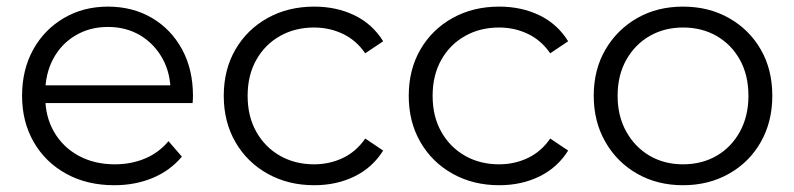

<svg xmlns="http://www.w3.org/2000/svg" viewBox="-20 -550 2379 575"><path d="M322.2 4.7Q240.4 4.7 178.2 -29.7Q115.9 -64 81 -124.6Q46.1 -185.3 46.1 -263Q46.1 -341.1 79.3 -401.3Q112.6 -461.5 171.1 -495.8Q229.5 -530.2 303.2 -530.2Q376.9 -530.2 434.5 -496.6Q492.1 -462.9 525 -402.7Q557.9 -342.4 557.9 -262.9Q557.9 -258.5 557.6 -252.7Q557.4 -246.8 556.8 -241.4H100.1V-294.4H519.2L490.8 -273.2Q491.3 -329.9 466.9 -374.2Q442.4 -418.6 400.3 -443.9Q358.1 -469.3 303.2 -469.3Q248.7 -469.3 206.1 -443.9Q163.4 -418.6 139.5 -374Q115.5 -329.3 115.5 -271.5V-259.6Q115.5 -200.5 142 -154.8Q168.4 -109.2 215.6 -83.5Q262.8 -57.9 323.9 -57.9Q372.5 -57.9 413.9 -75.1Q455.3 -92.3 484.6 -127.2L524.7 -80.9Q489.5 -38.9 437.3 -17.1Q385 4.7 322.2 4.7Z M921.1 4.7Q843 4.7 781.5 -29.7Q720 -64 685.1 -124.4Q650.1 -184.8 650.1 -263Q650.1 -341.7 685.1 -401.8Q720 -461.9 781.5 -496.1Q843 -530.2 921.1 -530.2Q987.8 -530.2 1041.7 -504.1Q1095.6 -478 1127.5 -426.4L1073.8 -390.4Q1046.6 -429.7 1006.7 -448.6Q966.8 -467.6 920.5 -467.6Q863.7 -467.6 818.6 -442.2Q773.6 -416.8 747.6 -370.8Q721.6 -324.8 721.6 -263Q721.6 -201.2 747.6 -155.2Q773.6 -109.2 818.6 -83.5Q863.7 -57.9 920.5 -57.9Q966.8 -57.9 1006.7 -76.8Q1046.6 -95.7 1073.8 -135.1L1127.5 -99.1Q1095.6 -48.1 1041.7 -21.7Q987.8 4.7 921.1 4.7Z M1475.1 4.7Q1397 4.7 1335.5 -29.7Q1274 -64 1239.1 -124.4Q1204.1 -184.8 1204.1 -263Q1204.1 -341.7 1239.1 -401.8Q1274 -461.9 1335.5 -496.1Q1397 -530.2 1475.1 -530.2Q1541.8 -530.2 1595.7 -504.1Q1649.6 -478 1681.5 -426.4L1627.8 -390.4Q1600.6 -429.7 1560.7 -448.6Q1520.8 -467.6 1474.5 -467.6Q1417.7 -467.6 1372.6 -442.2Q1327.6 -416.8 1301.6 -370.8Q1275.6 -324.8 1275.6 -263Q1275.6 -201.2 1301.6 -155.2Q1327.6 -109.2 1372.6 -83.5Q1417.7 -57.9 1474.5 -57.9Q1520.8 -57.9 1560.7 -76.8Q1600.6 -95.7 1627.8 -135.1L1681.5 -99.1Q1649.6 -48.1 1595.7 -21.7Q1541.8 4.7 1475.1 4.7Z M2025.5 4.7Q1948.6 4.7 1888.3 -29.7Q1828 -64 1793.1 -124.7Q1758.1 -185.5 1758.1 -263.1Q1758.1 -341.7 1793.2 -401.6Q1828.2 -461.5 1888.3 -495.9Q1948.4 -530.2 2025.5 -530.2Q2102.6 -530.2 2163.2 -495.9Q2223.8 -461.6 2258.4 -401.7Q2292.9 -341.9 2292.9 -263.1Q2292.9 -185.3 2258.4 -124.6Q2224 -64 2163.1 -29.7Q2102.3 4.7 2025.5 4.7ZM2025.5 -57.9Q2081.9 -57.9 2126.2 -83.5Q2170.4 -109.2 2195.9 -155.7Q2221.4 -202.2 2221.4 -263Q2221.4 -324.8 2195.9 -370.8Q2170.4 -416.8 2126.2 -442.2Q2081.9 -467.6 2025.8 -467.6Q1969.7 -467.6 1925.6 -442.2Q1881.6 -416.8 1855.6 -370.8Q1829.6 -324.8 1829.6 -263Q1829.6 -202.2 1855.6 -155.7Q1881.6 -109.2 1925.6 -83.5Q1969.6 -57.9 2025.5 -57.9Z"/></svg>

Font: Montserrat Thin
Style: Regular
Weight: 100
Designer: Julieta Ulanovsky
Foundry: Julieta Ulanovsky
Version: Version 9.000